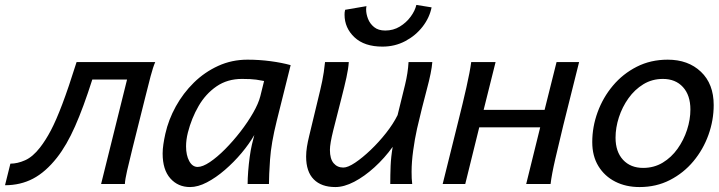

<svg xmlns="http://www.w3.org/2000/svg" viewBox="-24 -737 2878 769"><path d="M484.9 -418.5H345.7Q310.1 -306.6 276.6 -231Q243.2 -155.3 204.1 -105.5Q158.7 -47.9 108.4 -21.5Q58.1 4.9 -3.9 4.9L17.6 -81.5Q45.9 -81.5 76.7 -95.2Q107.4 -108.9 136.2 -146Q158.7 -174.8 179.7 -214.6Q200.7 -254.4 225.3 -319.3Q250 -384.3 282.7 -488.3H597.7Q588.9 -468.3 579.1 -431.2Q569.3 -394 557.1 -344.7L506.8 -143.6Q493.2 -88.4 485.1 -53.5Q477.1 -18.6 476.1 0H380.9Z M1053.2 0H967.8Q967.8 -22 970 -50.8Q972.2 -79.6 976.1 -108.2Q980 -136.7 984.9 -157.7L994.6 -196.3Q974.1 -160.6 943.4 -124Q912.6 -87.4 876.7 -56.4Q840.8 -25.4 804.7 -6.6Q768.6 12.2 737.3 12.2Q689 12.2 658.2 -22.5Q627.4 -57.1 627.4 -122.1Q627.4 -139.6 630.4 -159.4Q633.3 -179.2 638.2 -201.2Q650.9 -257.8 680.2 -310.8Q709.5 -363.8 752.4 -406Q795.4 -448.2 849.9 -473.1Q904.3 -498 967.3 -498Q1014.6 -498 1060.1 -491.9Q1105.5 -485.8 1140.1 -476.1L1084.5 -253.4Q1062 -163.1 1057.6 -98.1Q1053.2 -33.2 1053.2 0ZM1018.6 -351.6 1033.7 -412.6Q1022.5 -415 1002.2 -418Q981.9 -420.9 945.3 -420.9Q886.7 -420.9 843.3 -391.1Q799.8 -361.3 771.5 -312.5Q743.2 -263.7 728.5 -206.1Q721.2 -176.8 721.2 -150.9Q721.2 -115.2 733.9 -91.8Q746.6 -68.4 767.6 -68.4Q787.6 -68.4 816.7 -87.9Q845.7 -107.4 877.7 -139.6Q909.7 -171.9 939 -209.7Q968.3 -247.6 989.7 -284.9Q1011.2 -322.3 1018.6 -351.6Z M1627 0H1539.1Q1539.1 -36.1 1540.5 -72.5Q1542 -108.9 1548.8 -148.9Q1516.1 -103.5 1475.8 -66.9Q1435.5 -30.3 1394.8 -9Q1354 12.2 1319.3 12.2Q1263.2 12.2 1232.7 -18.6Q1202.1 -49.3 1202.1 -109.9Q1202.1 -128.4 1205.3 -148.7Q1208.5 -168.9 1214.4 -192.9L1248.5 -334.5Q1259.8 -379.9 1266.6 -412.6Q1273.4 -445.3 1277.8 -488.3H1373Q1371.1 -460.9 1363.5 -426.5Q1356 -392.1 1343.3 -342.8Q1324.2 -269 1310.8 -215.1Q1297.4 -161.1 1297.4 -136.7Q1297.4 -100.6 1312.3 -83.3Q1327.1 -65.9 1351.1 -65.9Q1369.1 -65.9 1398.4 -85.4Q1427.7 -105 1460.7 -136.5Q1493.7 -168 1522.5 -204.6Q1551.3 -241.2 1568.4 -275.9Q1586.9 -350.6 1598.4 -397.9Q1609.9 -445.3 1612.3 -488.3H1707.5Q1704.6 -449.7 1685.5 -378.9Q1666.5 -308.1 1646.5 -222.2Q1637.2 -180.7 1630.9 -134.3Q1624.5 -87.9 1624.5 -48.8Q1624.5 -35.2 1625 -22.9Q1625.5 -10.7 1627 0ZM1643.6 -717.3 1704.6 -707.5Q1696.3 -666 1668.5 -630.1Q1640.6 -594.2 1599.1 -572.3Q1557.6 -550.3 1507.8 -550.3Q1435.5 -550.3 1395.8 -587.6Q1356 -625 1356 -678.2Q1356 -682.6 1356.4 -687.7Q1356.9 -692.9 1358.4 -697.8L1443.8 -712.4Q1442.4 -705.1 1442.4 -699.2Q1442.4 -681.2 1450 -661.6Q1457.5 -642.1 1474.4 -628.4Q1491.2 -614.7 1519 -614.7Q1551.3 -614.7 1577.4 -630.6Q1603.5 -646.5 1620.8 -670.2Q1638.2 -693.8 1643.6 -717.3Z M1749 0 1812 -253.4Q1829.6 -323.2 1844 -387Q1858.4 -450.7 1863.3 -488.3H1960.9L1913.1 -296.9H2157.2L2205.1 -488.3H2295.4L2231.9 -234.4Q2214.8 -164.6 2200.2 -101.1Q2185.5 -37.6 2181.2 0H2083.5L2139.6 -227.1H1895.5L1839.4 0Z M2348.1 -168Q2348.1 -229 2369.6 -287.8Q2391.1 -346.7 2430.9 -394Q2470.7 -441.4 2526.4 -469.7Q2582 -498 2650.4 -498Q2732.4 -498 2783.4 -449.5Q2834.5 -400.9 2834.5 -316.4Q2834.5 -255.4 2813.5 -196.8Q2792.5 -138.2 2753.2 -91.1Q2713.9 -43.9 2659.2 -15.9Q2604.5 12.2 2537.6 12.2Q2482.9 12.2 2440.2 -9.5Q2397.5 -31.2 2372.8 -71.5Q2348.1 -111.8 2348.1 -168ZM2630.9 -420.9Q2587.9 -420.9 2553 -399.7Q2518.1 -378.4 2493.2 -343.5Q2468.3 -308.6 2454.8 -267.1Q2441.4 -225.6 2441.4 -185.5Q2441.4 -129.4 2471.4 -96.9Q2501.5 -64.5 2551.8 -64.5Q2595.2 -64.5 2630.1 -85.4Q2665 -106.4 2689.7 -141.1Q2714.4 -175.8 2727.8 -217Q2741.2 -258.3 2741.2 -298.3Q2741.2 -355.5 2711.4 -388.2Q2681.6 -420.9 2630.9 -420.9Z"/></svg>

Font: Andika
Style: Italic
Weight: 400
Italic angle: -14°
Designer: Victor Gaultney, Annie Olsen, Julie Remington, Don Collingsworth, Eric Hays, Becca Hirsbrunner
Foundry: SIL International
Version: Version 6.101